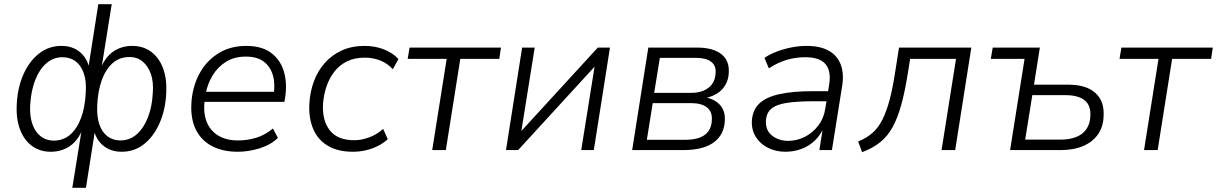

<svg xmlns="http://www.w3.org/2000/svg" viewBox="-20 -716 5806 916"><path d="M325 180 371 -105H376Q354 -47 314 -19.5Q274 8 222 8Q171 8 133 -19.5Q95 -47 75.5 -98.5Q56 -150 60 -220Q64 -298 91.5 -360.5Q119 -423 165.5 -460Q212 -497 273 -497Q327 -497 362.5 -466.5Q398 -436 408 -383H400L449 -696H513L463 -384H458Q480 -442 519.5 -469.5Q559 -497 611 -497Q663 -497 701 -469Q739 -441 758 -390Q777 -339 773 -269Q769 -192 741.5 -129Q714 -66 668 -29Q622 8 560 8Q507 8 471 -22.5Q435 -53 426 -106L435 -105L390 180ZM235 -45Q283 -45 316 -74.5Q349 -104 367.5 -155.5Q386 -207 389 -273Q393 -329 379.5 -367Q366 -405 340 -424Q314 -443 278 -443Q234 -443 200.5 -413.5Q167 -384 147.5 -333Q128 -282 124 -215Q121 -165 133.5 -127Q146 -89 172 -67.5Q198 -46 235 -45ZM554 -46Q599 -46 632.5 -75.5Q666 -105 686 -156.5Q706 -208 709 -274Q713 -325 700 -362.5Q687 -400 661 -422Q635 -444 598 -444Q550 -444 517 -414.5Q484 -385 465.5 -333.5Q447 -282 444 -216Q441 -160 454 -122.5Q467 -85 493 -65.5Q519 -46 554 -46Z M1114 8Q1042 8 990.5 -19.5Q939 -47 914 -98.5Q889 -150 893 -222Q897 -298 929 -360Q961 -422 1018.5 -459.5Q1076 -497 1155 -497Q1230 -497 1274.5 -463Q1319 -429 1335 -372.5Q1351 -316 1340 -249L1337 -230H938L946 -278H1307L1285 -262Q1294 -315 1282 -356.5Q1270 -398 1238.5 -422Q1207 -446 1153 -446Q1097 -446 1057 -420.5Q1017 -395 993 -354Q969 -313 961 -267L958 -247Q948 -186 964 -140.5Q980 -95 1019 -70.5Q1058 -46 1116 -46Q1161 -46 1203 -59Q1245 -72 1282 -103L1306 -58Q1270 -24 1217.5 -8Q1165 8 1114 8Z M1664 8Q1592 8 1544 -20.5Q1496 -49 1474 -101.5Q1452 -154 1456 -222Q1459 -277 1477 -326.5Q1495 -376 1528.5 -414.5Q1562 -453 1610 -475Q1658 -497 1720 -497Q1770 -497 1812.5 -480Q1855 -463 1881 -434L1854 -386Q1828 -414 1794 -427.5Q1760 -441 1720 -441Q1672 -441 1636 -423.5Q1600 -406 1575.5 -374.5Q1551 -343 1537.5 -303Q1524 -263 1521 -219Q1517 -140 1554 -93.5Q1591 -47 1671 -47Q1704 -47 1741 -60.5Q1778 -74 1808 -101L1830 -52Q1811 -34 1783.5 -20Q1756 -6 1725.5 1Q1695 8 1664 8Z M2042 0 2111 -435H1925L1934 -489H2370L2362 -435H2176L2107 0Z M2394 0 2471 -489H2531L2464 -70H2448L2832 -489H2890L2813 0H2753L2820 -419H2836L2452 0Z M2996 0 3073 -489H3306Q3358 -489 3392.5 -474.5Q3427 -460 3443 -434Q3459 -408 3457 -371Q3456 -337 3440.5 -310.5Q3425 -284 3398 -268Q3371 -252 3333 -246L3334 -253Q3382 -248 3411.5 -219Q3441 -190 3438 -140Q3435 -73 3385 -36.5Q3335 0 3240 0ZM3066 -49H3247Q3311 -49 3342.5 -72.5Q3374 -96 3376 -142Q3379 -183 3353 -203.5Q3327 -224 3277 -224H3094ZM3101 -273H3277Q3329 -273 3360.5 -297.5Q3392 -322 3394 -368Q3397 -403 3372.5 -421.5Q3348 -440 3301 -440H3128Z M3727 8Q3682 8 3644.5 -10.5Q3607 -29 3586 -62.5Q3565 -96 3567 -139Q3570 -191 3602.5 -222Q3635 -253 3699 -267Q3763 -281 3859 -281H3942L3934 -233H3867Q3783 -233 3732.5 -225Q3682 -217 3659 -196.5Q3636 -176 3634 -140Q3632 -93 3664 -68.5Q3696 -44 3740 -44Q3782 -44 3819.5 -63Q3857 -82 3883.5 -116.5Q3910 -151 3917 -196L3936 -314Q3946 -378 3918 -410.5Q3890 -443 3822 -443Q3776 -443 3733.5 -430.5Q3691 -418 3648 -390L3627 -440Q3654 -458 3687.5 -470.5Q3721 -483 3757 -490Q3793 -497 3828 -497Q3892 -497 3933 -474.5Q3974 -452 3991 -408Q4008 -364 3997 -301L3949 0H3889L3907 -112H3912Q3896 -73 3868 -46Q3840 -19 3803.5 -5.5Q3767 8 3727 8Z M4093 10 4074 -41Q4114 -57 4142 -81.5Q4170 -106 4189.5 -144.5Q4209 -183 4224 -239Q4239 -295 4251 -374L4269 -489H4614L4537 0H4472L4541 -435H4322L4312 -372Q4298 -283 4280.5 -218.5Q4263 -154 4238.5 -109.5Q4214 -65 4178 -36.5Q4142 -8 4093 10Z M4799 0 4868 -435H4707L4716 -489H4941L4913 -312H5077Q5163 -312 5206.5 -272Q5250 -232 5245 -160Q5243 -110 5218 -74.5Q5193 -39 5148 -19.5Q5103 0 5041 0ZM4871 -50H5039Q5106 -50 5142.5 -78.5Q5179 -107 5182 -161Q5185 -214 5154 -238Q5123 -262 5064 -262H4905Z M5438 0 5507 -435H5321L5330 -489H5766L5758 -435H5572L5503 0Z"/></svg>

Font: Nunito Sans 10pt Light
Style: Italic
Weight: 300
Italic angle: -9°
Designer: Vernon Adams
Foundry: Vernon Adams
Version: Version 3.101;gftools[0.9.27]